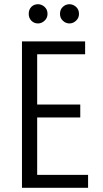

<svg xmlns="http://www.w3.org/2000/svg" viewBox="-20 -889 486 909"><path d="M84 0V-693H383V-632H156V-394H360V-333H156V-61H397V0ZM309 -778Q291 -778 277.5 -791Q264 -804 264 -823Q264 -844 277.5 -856.5Q291 -869 309 -869Q326 -869 340 -856.5Q354 -844 354 -823Q354 -804 340 -791Q326 -778 309 -778ZM160 -778Q141 -778 128.5 -791Q116 -804 116 -823Q116 -844 128.5 -856.5Q141 -869 160 -869Q177 -869 191 -856.5Q205 -844 205 -823Q205 -804 191 -791Q177 -778 160 -778Z"/></svg>

Font: Ubuntu Sans Condensed
Style: Regular
Weight: 400
Width: 3
Designer: Dalton Maag Ltd
Foundry: Dalton Maag Ltd
Version: Version 1.006; ttfautohint (v1.8.4.7-5d5b)